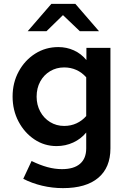

<svg xmlns="http://www.w3.org/2000/svg" viewBox="-20 -752 658 991"><path d="M305 219Q250 219 197.5 206.5Q145 194 100 171L143 79Q186 100 224.5 110.5Q263 121 300 121Q361 121 393 93.5Q425 66 425 14V-68Q398 -35 358 -16.5Q318 2 272 2Q209 2 157.5 -32.5Q106 -67 75.5 -125Q45 -183 45 -254Q45 -325 76.5 -383Q108 -441 161.5 -475Q215 -509 281 -509Q324 -509 361.5 -492Q399 -475 426 -442V-505H550V14Q550 113 487 166Q424 219 305 219ZM311 -102Q346 -102 375 -115.5Q404 -129 425 -153V-353Q403 -378 374 -391Q345 -404 311 -404Q271 -404 238.5 -384.5Q206 -365 187.5 -331Q169 -297 169 -253Q169 -211 187.5 -176.5Q206 -142 238.5 -122Q271 -102 311 -102ZM392 -591 305 -674 220 -591H123L245 -732H369L491 -591Z"/></svg>

Font: Red Hat Text SemiBold
Style: Regular
Weight: 600
Designer: Pentagram, MCKL
Foundry: MCKL
Version: Version 1.030